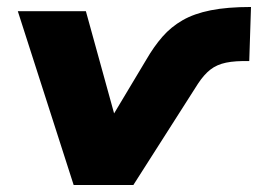

<svg xmlns="http://www.w3.org/2000/svg" viewBox="-20 -530 739 550"><path d="M191 0 31 -498H226L316 -172H287L399 -359Q421 -397 445.5 -425Q470 -453 503 -472Q536 -491 583.5 -500.5Q631 -510 699 -510L694 -355Q654 -356 627.5 -350.5Q601 -345 582.5 -330.5Q564 -316 547 -290L362 0Z"/></svg>

Font: Nunito Sans 10pt SemiExpanded Black
Style: Italic
Weight: 900
Width: 6
Italic angle: -9°
Designer: Vernon Adams
Foundry: Vernon Adams
Version: Version 3.101;gftools[0.9.27]